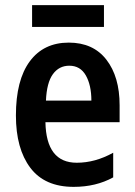

<svg xmlns="http://www.w3.org/2000/svg" viewBox="-20 -718 524 748"><path d="M248 -552Q343 -552 394.5 -485.5Q446 -419 446 -308V-242H157Q160 -84 279 -84Q351 -84 421 -123V-27Q354 10 267 10Q154 10 98 -64.5Q42 -139 42 -268Q42 -406 96 -479Q150 -552 248 -552ZM250 -462Q210 -462 186 -429Q162 -396 159 -326H336Q336 -386 314.5 -424Q293 -462 250 -462ZM385 -698V-613H105V-698Z"/></svg>

Font: Noto Sans Devanagari Condensed SemiBold
Style: Regular
Weight: 600
Width: 3
Designer: Jelle Bosma - Monotype Design Team
Foundry: Monotype Imaging Inc.
Version: Version 2.004; ttfautohint (v1.8.4.7-5d5b)